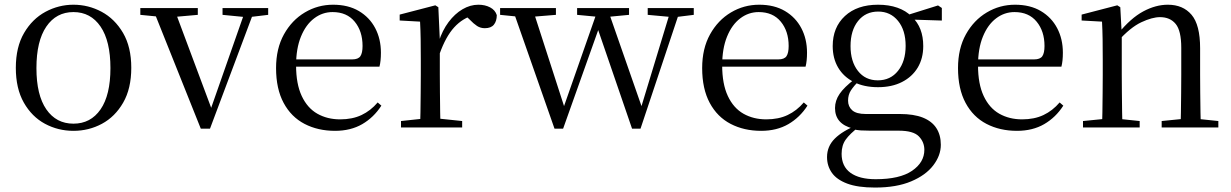

<svg xmlns="http://www.w3.org/2000/svg" viewBox="-20 -551 5321 830"><path d="M297.5 14.6Q231.2 14.6 174.4 -15.9Q117.6 -46.5 83 -107.4Q48.4 -168.3 48.4 -257.8Q48.4 -347.6 84.1 -408.5Q119.7 -469.3 176.7 -500Q233.7 -530.6 297.5 -530.6Q362.2 -530.6 419.2 -500.1Q476.2 -469.5 511.9 -408.7Q547.5 -347.8 547.5 -257.8Q547.5 -168 512.4 -107.2Q477.3 -46.3 420.5 -15.8Q363.7 14.6 297.5 14.6ZM297.5 -16.4Q372 -16.4 414.7 -78.2Q457.4 -140.1 457.4 -256.6Q457.4 -373.4 414.7 -436.1Q372 -498.8 297.5 -498.8Q223.1 -498.8 180.3 -436.1Q137.5 -373.4 137.5 -256.6Q137.5 -140.1 180.3 -78.2Q223.1 -16.4 297.5 -16.4Z M848 5.2 639.6 -516H731.9L901.1 -63.1H884.4L889.7 -75.8L1044 -516H1083.3L887.8 5.2ZM586.6 -486.8V-516H835.1V-486.8L725.8 -477.1H685.2ZM942 -486.8V-516H1139.3V-486.8L1058.3 -477.1H1041.1Z M1428.3 14.6Q1354.5 14.6 1296.6 -15.4Q1238.7 -45.5 1206.1 -106.2Q1173.4 -167 1173.4 -256.8Q1173.4 -341.1 1207.5 -402.5Q1241.6 -463.8 1297.8 -497.2Q1354 -530.6 1419.9 -530.6Q1485.2 -530.6 1531.4 -503.3Q1577.6 -475.9 1602.1 -429.2Q1626.7 -382.4 1626.7 -323.2Q1626.7 -286.8 1620.4 -262.9H1211.6V-294.2H1502.3Q1528.6 -294.2 1538 -308.2Q1547.3 -322.1 1547.3 -352.3Q1547.3 -416.2 1513.2 -457.5Q1479.2 -498.8 1417.6 -498.8Q1373.8 -498.8 1338 -471.6Q1302.1 -444.5 1281 -392.8Q1259.9 -341.2 1259.9 -268.7Q1259.9 -188 1284.4 -135.9Q1308.9 -83.8 1351.9 -59.4Q1395 -35 1450.5 -35Q1503.5 -35 1542.8 -53.7Q1582.2 -72.3 1612.7 -108.1L1628.6 -94.3Q1596 -43.5 1546 -14.4Q1496 14.6 1428.3 14.6Z M1713.5 0V-27.8L1823.6 -39.6H1864.9L1977.9 -27.8V0ZM1795.9 0Q1797.1 -24.4 1797.6 -65.3Q1798.1 -106.3 1798.6 -150.7Q1799.1 -195.1 1799.1 -228.5V-289.4Q1799.1 -341 1798.5 -380.9Q1797.9 -420.7 1795.9 -457.5L1707.8 -462.4V-487.9L1861.9 -528L1874.9 -519.8L1881.3 -379V-378V-228.5Q1881.3 -195.1 1881.8 -150.7Q1882.3 -106.3 1882.8 -65.3Q1883.3 -24.4 1884.3 0ZM1880.5 -318.6 1858.9 -371H1876.7Q1892.2 -419.5 1919.1 -455.5Q1946 -491.4 1979.4 -511Q2012.8 -530.6 2048 -530.6Q2076.9 -530.6 2098.7 -519.1Q2120.6 -507.7 2127.6 -485.6Q2127.4 -459.5 2115 -444.3Q2102.7 -429.1 2075.7 -429.1Q2057.2 -429.1 2042.3 -438.7Q2027.5 -448.4 2009.8 -466.9L1986.8 -488.8L2032.3 -487.2Q1980 -473 1943.4 -432.7Q1906.8 -392.5 1880.5 -318.6Z M2377.1 5.2 2194.5 -516H2281.5L2427.1 -65.2L2408.4 -65L2414 -80.1L2566.7 -516H2605.3L2762.7 -65H2744.9L2748.9 -78.3L2882 -516H2922.9L2748.9 5.2H2712.3L2554.2 -455.2H2579L2572.6 -439.5L2414.3 5.2ZM2141.9 -486.8V-516H2383.2V-486.8L2264.2 -477.1H2238.5ZM2474.8 -486.8V-516H2699.3V-486.8L2598.4 -477.1H2576.7ZM2780 -486.8V-516H2979.1V-486.8L2900.8 -477.1H2886.2Z M3270.3 14.6Q3196.5 14.6 3138.6 -15.4Q3080.7 -45.5 3048.1 -106.2Q3015.4 -167 3015.4 -256.8Q3015.4 -341.1 3049.5 -402.5Q3083.6 -463.8 3139.8 -497.2Q3196 -530.6 3261.9 -530.6Q3327.2 -530.6 3373.4 -503.3Q3419.6 -475.9 3444.1 -429.2Q3468.7 -382.4 3468.7 -323.2Q3468.7 -286.8 3462.4 -262.9H3053.6V-294.2H3344.3Q3370.6 -294.2 3380 -308.2Q3389.3 -322.1 3389.3 -352.3Q3389.3 -416.2 3355.2 -457.5Q3321.2 -498.8 3259.6 -498.8Q3215.8 -498.8 3180 -471.6Q3144.1 -444.5 3123 -392.8Q3101.9 -341.2 3101.9 -268.7Q3101.9 -188 3126.4 -135.9Q3150.9 -83.8 3193.9 -59.4Q3237 -35 3292.5 -35Q3345.5 -35 3384.8 -53.7Q3424.2 -72.3 3454.7 -108.1L3470.6 -94.3Q3438 -43.5 3388 -14.4Q3338 14.6 3270.3 14.6Z M3762.5 259.8Q3687.9 259.8 3642.3 242.6Q3596.7 225.4 3576 195.8Q3555.2 166.2 3555.2 128Q3555.2 81.5 3588.8 48.1Q3622.4 14.6 3687.6 -11.3L3692.8 -2.4Q3654.2 27 3636.2 52.1Q3618.2 77.1 3618.2 113.8Q3618.2 168.1 3656.4 195.9Q3694.7 223.7 3765.5 223.7Q3869.6 223.7 3922.8 187.3Q3975.9 151 3975.9 96.6Q3975.9 63.1 3952.1 38.5Q3928.3 13.9 3864.8 13.9H3742Q3718.9 13.9 3700.9 12.8Q3682.9 11.7 3666.8 6.9V4.5Q3589.7 -15.2 3589.7 -83.9Q3589.7 -115.9 3609.3 -144.9Q3629 -173.9 3674.3 -208.6V-217.6L3697.1 -206.2Q3670.8 -179.2 3658.4 -160.2Q3646.1 -141.1 3646.1 -115.9Q3646.1 -90.3 3664 -74.3Q3681.9 -58.2 3722.7 -58.2H3869.5Q3930.4 -58.2 3969.5 -42.6Q4008.6 -26.9 4027.8 2.8Q4047.1 32.6 4047.1 75Q4047.1 121.1 4014.5 163.8Q3981.9 206.5 3918.7 233.1Q3855.5 259.8 3762.5 259.8ZM3775.4 -174.1Q3714.8 -174.1 3670.8 -196.5Q3626.8 -218.9 3603.3 -258.7Q3579.7 -298.6 3579.7 -351.9Q3579.7 -432.7 3632.5 -481.7Q3685.3 -530.6 3775.6 -530.6Q3822.5 -530.6 3859.4 -517.7Q3896.3 -504.7 3920.1 -480.5L3922.8 -477.8Q3971.1 -432.4 3971.1 -351.9Q3971.1 -298.6 3947.2 -258.7Q3923.2 -218.9 3879.3 -196.5Q3835.5 -174.1 3775.4 -174.1ZM3774.6 -203.7Q3829.5 -203.7 3862.2 -244.9Q3895 -286.1 3895 -352.7Q3895 -420.4 3862.1 -460.7Q3829.3 -501 3776.4 -501Q3721.8 -501 3689.3 -460.2Q3656.8 -419.4 3656.8 -351.9Q3656.8 -285.3 3688.7 -244.5Q3720.6 -203.7 3774.6 -203.7ZM3889.9 -467.3V-483.9H3895.9L4035.1 -527.5L4051.5 -516.5V-462.2Z M4376.3 14.6Q4302.5 14.6 4244.6 -15.4Q4186.7 -45.5 4154.1 -106.2Q4121.4 -167 4121.4 -256.8Q4121.4 -341.1 4155.5 -402.5Q4189.6 -463.8 4245.8 -497.2Q4302 -530.6 4367.9 -530.6Q4433.2 -530.6 4479.4 -503.3Q4525.6 -475.9 4550.1 -429.2Q4574.7 -382.4 4574.7 -323.2Q4574.7 -286.8 4568.4 -262.9H4159.6V-294.2H4450.3Q4476.6 -294.2 4486 -308.2Q4495.3 -322.1 4495.3 -352.3Q4495.3 -416.2 4461.2 -457.5Q4427.2 -498.8 4365.6 -498.8Q4321.8 -498.8 4286 -471.6Q4250.1 -444.5 4229 -392.8Q4207.9 -341.2 4207.9 -268.7Q4207.9 -188 4232.4 -135.9Q4256.9 -83.8 4299.9 -59.4Q4343 -35 4398.5 -35Q4451.5 -35 4490.8 -53.7Q4530.2 -72.3 4560.7 -108.1L4576.6 -94.3Q4544 -43.5 4494 -14.4Q4444 14.6 4376.3 14.6Z M4661.7 0V-27.8L4770.4 -38.6H4802.8L4906.7 -27.8V0ZM4743.9 0Q4745.1 -24.4 4745.6 -65.3Q4746.1 -106.3 4746.6 -150.7Q4747.1 -195.1 4747.1 -228.5V-289.4Q4747.1 -340.8 4746.5 -380.8Q4745.9 -420.7 4743.9 -457.5L4655.8 -462.4V-487.9L4809.9 -528L4822.9 -519.8L4829.3 -403.1V-401.7V-228.5Q4829.3 -195.1 4829.8 -150.7Q4830.3 -106.3 4830.8 -65.3Q4831.3 -24.4 4832.3 0ZM5001.8 0V-27.8L5109.3 -38.6H5142.3L5246.8 -27.8V0ZM5083.5 0Q5084.5 -24.4 5085 -64.8Q5085.5 -105.3 5086 -149.7Q5086.5 -194.1 5086.5 -228.5V-344.3Q5086.5 -418.1 5062.4 -447.5Q5038.3 -476.9 4994.6 -476.9Q4960.9 -476.9 4913.8 -454.8Q4866.6 -432.7 4812.2 -372.4L4803.7 -406H4813.8Q4868.4 -472.9 4922.1 -501.7Q4975.9 -530.6 5028.5 -530.6Q5094 -530.6 5131 -487.1Q5168 -443.5 5168 -342.4V-228.5Q5168 -194.1 5168.5 -149.7Q5169 -105.3 5169.6 -64.8Q5170.2 -24.4 5171.2 0Z"/></svg>

Font: Noto Serif JP
Style: Regular
Weight: 200
Designer: Ryoko NISHIZUKA 西塚涼子 (kana & ideographs); Frank Grießhammer (Latin, Greek & Cyrillic); Wenlong ZHANG 张文龙 (bopomofo); San
Foundry: Adobe
Version: Version 2.001;hotconv 1.1.0;makeotfexe 2.6.0